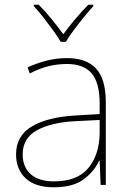

<svg xmlns="http://www.w3.org/2000/svg" viewBox="-20 -783 551 813"><path d="M264 -537Q346 -537 387 -492.5Q428 -448 428 -350V0H406L402 -103H400Q379 -57 334 -23.5Q289 10 208 10Q129 10 88.5 -28Q48 -66 48 -129Q48 -208 114.5 -247.5Q181 -287 299 -294L402 -300V-343Q402 -433 368 -472.5Q334 -512 264 -512Q224 -512 186.5 -503Q149 -494 106 -472L97 -498Q137 -516 178.5 -526.5Q220 -537 264 -537ZM301 -270Q199 -265 137.5 -232Q76 -199 76 -129Q76 -76 110 -45.5Q144 -15 208 -15Q308 -15 354.5 -72Q401 -129 402 -220V-275ZM237 -606Q225 -627 205 -654.5Q185 -682 163.5 -709.5Q142 -737 123 -757V-763H144Q172 -735 199.5 -701Q227 -667 248 -638Q269 -667 297.5 -701Q326 -735 354 -763H375V-757Q357 -737 334.5 -709.5Q312 -682 291.5 -654.5Q271 -627 259 -606Z"/></svg>

Font: Noto Sans Cherokee Thin
Style: Regular
Weight: 100
Designer: Monotype Design Team
Foundry: Monotype Imaging Inc.
Version: Version 2.001; ttfautohint (v1.8.4.7-5d5b)